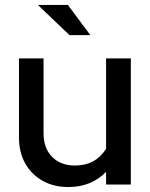

<svg xmlns="http://www.w3.org/2000/svg" viewBox="-20 -745 607 775"><path d="M255.6 10Q197.1 10 152.1 -15.2Q107.1 -40.5 81.8 -85.4Q56.6 -130.4 56.6 -189.6V-509.2H155.8V-206.7Q155.8 -146.7 190.4 -111.8Q225 -76.8 282.8 -76.8Q365 -76.8 408.2 -144.2V-509.2H508.1V0H408.2V-51.5Q348.9 10 255.6 10ZM260.5 -603.2 132.8 -725.1H254.1L344.6 -603.2Z"/></svg>

Font: Red Hat Display VF
Style: Regular
Weight: 300
Designer: Pentagram, MCKL
Foundry: Pentagram, MCKL
Version: Version 1.023